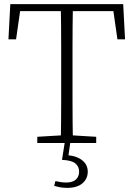

<svg xmlns="http://www.w3.org/2000/svg" viewBox="-20 -694 648 932"><path d="M161 0V-30L295 -38H313L447 -30V0ZM275 0Q276 -51 276.5 -102Q277 -153 277 -205Q277 -257 277 -309V-365Q277 -417 277 -468.5Q277 -520 276.5 -571.5Q276 -623 275 -674H334Q333 -623 332.5 -571.5Q332 -520 332 -468.5Q332 -417 332 -365V-309Q332 -258 332 -206Q332 -154 332.5 -102.5Q333 -51 334 0ZM21 -503 30 -674H578L587 -503H550L526 -671L552 -640H56L82 -671L58 -503ZM281 82 294 -1H321L310 77L298 59Q331 60 355 70Q379 80 392.5 97.5Q406 115 406 139Q406 174 380 196Q354 218 306 218Q287 218 271.5 215Q256 212 243 208L249 185Q262 188 275 190Q288 192 301 192Q333 192 348.5 177.5Q364 163 364 139Q364 114 345.5 99Q327 84 281 82Z"/></svg>

Font: Source Serif 4 18pt Light
Style: Regular
Weight: 300
Designer: Frank Grießhammer
Foundry: Adobe Systems Incorporated
Version: Version 4.004;hotconv 1.0.116;makeotfexe 2.5.65601